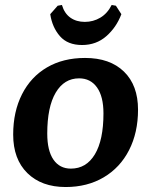

<svg xmlns="http://www.w3.org/2000/svg" viewBox="-20 -743 591 772"><path d="M33 -202Q33 -294 68.5 -364Q104 -434 169 -472Q234 -510 322 -510Q422 -510 478.5 -455Q535 -400 535 -302Q535 -210 499 -139.5Q463 -69 397 -30Q331 9 244 9Q147 9 90 -47Q33 -103 33 -202ZM396 -287Q396 -355 370 -391.5Q344 -428 298 -428Q238 -428 204 -370.5Q170 -313 170 -206Q170 -137 195 -101Q220 -65 265 -65Q327 -65 361.5 -122.5Q396 -180 396 -287ZM429 -723 446 -720 468 -686Q448 -633 407.5 -597.5Q367 -562 310 -562Q252 -562 221 -597.5Q190 -633 182 -686L212 -720L229 -723Q239 -689 263 -672Q287 -655 321 -655Q355 -655 383.5 -672Q412 -689 429 -723Z"/></svg>

Font: Alegreya SC
Style: Bold Italic
Weight: 700
Italic angle: -7°
Designer: Juan Pablo del Peral
Foundry: Huerta Tipografica
Version: Version 2.007; ttfautohint (v1.6)